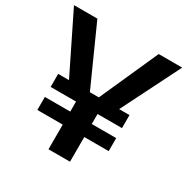

<svg xmlns="http://www.w3.org/2000/svg" viewBox="-182 -871 991 1015"><g transform="rotate(30 313.5 -363.5)"><path d="M527.7 -370.7V-291.2H92.3V-370.7ZM527.7 -230.1V-150.6H92.3V-230.1ZM-17 -727.3H125.7L309.7 -317.5H316.8L500 -727.3H643.5L429 -299.7H378.6V0H247.2V-299.7H193.2Z"/></g></svg>

Font: Riot Sans
Style: Regular
Weight: 400
Designer: Rasmus Andersson
Foundry: rsms
Version: Version 3.005